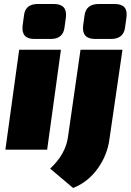

<svg xmlns="http://www.w3.org/2000/svg" viewBox="-20 -749 654 961"><path d="M169 -729H250Q317 -729 310 -663L303 -612Q296 -554 234 -554H152Q86 -554 93 -620L100 -671Q106 -729 169 -729ZM475 -729H554Q622 -729 613 -663L606 -612Q599 -554 535 -554H456Q389 -554 396 -620L403 -671Q410 -729 475 -729ZM216 0H7L76 -500H285ZM593 -500 528 -54Q518 26 469.5 94Q421 162 346 192L231 95Q308 23 320 -62L383 -500Z"/></svg>

Font: Exo 2.0 Black
Style: Italic
Weight: 900
Italic angle: -8°
Designer: Natanael Gama
Version: Version 1.001;PS 001.001;hotconv 1.0.70;makeotf.lib2.5.58329